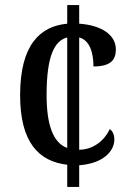

<svg xmlns="http://www.w3.org/2000/svg" viewBox="-20 -734 520 754"><path d="M244 -87V0H291V-85C385 -92 429 -140 429 -186C429 -204 423 -219 411 -227C392 -185 348 -146 291 -146V-587C332 -576 347 -528 347 -473C415 -473 435 -499 435 -540C435 -598 377 -635 291 -641V-714H244V-641C138 -631 59 -559 59 -360C59 -175 132 -100 244 -87ZM244 -587V-153C188 -173 163 -245 163 -361C163 -515 194 -574 244 -587Z"/></svg>

Font: Noto Serif Devanagari Condensed Medium
Style: Regular
Weight: 500
Width: 3
Designer: Universal Thirst, Indian Type Foundry and the Monotype Design Team
Foundry: Monotype Imaging Inc.
Version: Version 2.004